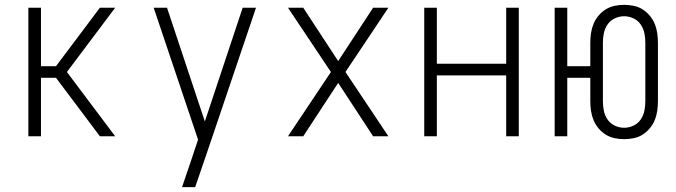

<svg xmlns="http://www.w3.org/2000/svg" viewBox="-20 -562 2790 792"><path d="M392 0 211 -241H149V0H97V-530H149V-289H211L392 -530H455L256 -265L455 0Z M731 210Q740 183 749 156.5Q758 130 767 104L797 14L614 -530H669L825 -61L981 -530H1036L831 76L785 210Z M1168 0 1345 -265 1168 -530H1231L1375 -310L1519 -530H1582L1405 -265L1582 0H1519L1375 -220L1231 0Z M1730 0V-530H1782V-299H2068V-530H2120V0H2068V-251H1782V0Z M2555 12Q2535 12 2515.5 8Q2496 4 2479 -6.5Q2462 -17 2449 -32.5Q2436 -48 2428.5 -66Q2421 -84 2418 -104Q2415 -124 2415 -144V-241H2320V0H2268V-530H2320V-289H2415V-387Q2415 -406 2418 -426Q2421 -446 2428.5 -464Q2436 -482 2449 -497.5Q2462 -513 2479 -523.5Q2496 -534 2515.5 -538Q2535 -542 2555 -542Q2574 -542 2594 -538Q2614 -534 2630.5 -523.5Q2647 -513 2660 -497.5Q2673 -482 2680.5 -464Q2688 -446 2691 -426Q2694 -406 2694 -386V-144Q2694 -124 2691 -104Q2688 -84 2680.5 -66Q2673 -48 2660 -32.5Q2647 -17 2630.5 -6.5Q2614 4 2594 8Q2574 12 2555 12ZM2555 -35Q2574 -35 2592.5 -43.5Q2611 -52 2622.5 -68.5Q2634 -85 2638 -104.5Q2642 -124 2642 -144V-387Q2642 -406 2638 -425.5Q2634 -445 2622.5 -461.5Q2611 -478 2592.5 -486.5Q2574 -495 2555 -495Q2535 -495 2516.5 -486.5Q2498 -478 2486.5 -461.5Q2475 -445 2471 -425.5Q2467 -406 2467 -387V-144Q2467 -124 2471 -104.5Q2475 -85 2486.5 -68.5Q2498 -52 2516.5 -43.5Q2535 -35 2555 -35Z"/></svg>

Font: Lode Dark Term
Style: Regular
Weight: 400
Monospace: yes
Designer: Belleve Invis
Foundry: Belleve Invis
Version: Version 29.2.0